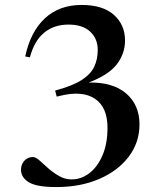

<svg xmlns="http://www.w3.org/2000/svg" viewBox="-20 -746 660 777"><path d="M209.5 -355 203 -379.5Q272.5 -398 309.8 -421.8Q347 -445.5 361.2 -475.8Q375.5 -506 375.5 -544Q375.5 -589.5 345 -618Q314.5 -646.5 257 -646.5Q199 -646.5 159 -614Q119 -581.5 101 -514L82 -517.5Q103.5 -618 161.8 -672Q220 -726 310.5 -726Q396 -726 441 -685.8Q486 -645.5 486 -582.5Q486 -529 452.8 -485.8Q419.5 -442.5 339 -412Q436.5 -414 490.5 -367.8Q544.5 -321.5 544.5 -242.5Q544.5 -169.5 501.2 -112.2Q458 -55 382 -22Q306 11 208 11Q128 11 96.5 -8.5Q65 -28 65 -59Q65 -80.5 78.5 -95.5Q92 -110.5 114 -110.5Q124.5 -110.5 139.8 -96.8Q155 -83 175 -65.2Q195 -47.5 218.8 -33.8Q242.5 -20 270 -20Q309 -20 342 -45.5Q375 -71 395 -117.8Q415 -164.5 415 -229Q415 -312.5 364 -346.5Q313 -380.5 222.5 -358Z"/></svg>

Font: Newsreader Display Medium
Style: Regular
Weight: 500
Designer: Hugues Gentile
Foundry: Production Type
Version: Version 1.001